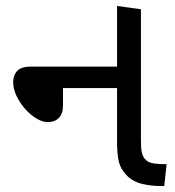

<svg xmlns="http://www.w3.org/2000/svg" viewBox="-20 -623 586 643"><path d="M520 0Q485 0 454.5 -7.5Q424 -15 403 -37Q384 -57 378 -81.5Q372 -106 372 -148V-603L452 -592V-152Q452 -125 455 -112.5Q458 -100 464 -92Q475 -78 496 -75.5Q517 -73 538 -73L530 0ZM140 -214Q122 -214 101.5 -226.5Q81 -239 63.5 -259Q46 -279 35 -302.5Q24 -326 24 -348Q24 -371 37.5 -385.5Q51 -400 84 -400H408V-328H191V-271Q191 -242 177 -228Q163 -214 140 -214Z"/></svg>

Font: lguzrati25
Style: Book
Weight: 400
Designer: Jelle Bosma - Monotype Design Team, Universal Thirst
Foundry: Monotype Imaging Inc.
Version: Version 2.106